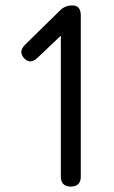

<svg xmlns="http://www.w3.org/2000/svg" viewBox="-20 -687 418 707"><path d="M241 0Q204 0 204 -37V-566L227.5 -578L118 -474Q106.5 -463 94.2 -461.2Q82 -459.5 70 -471.5Q46 -495.5 72 -522L201 -648.5Q219 -667 246.5 -667Q277.5 -667 277.5 -630V-37Q277.5 0 241 0Z"/></svg>

Font: Jura Light SemiBold
Style: Regular
Weight: 600
Version: Version 5.106